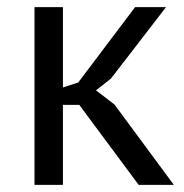

<svg xmlns="http://www.w3.org/2000/svg" viewBox="-20 -520 518 540"><path d="M203 -225H157V0H77V-500H157V-274L200 -288L360 -500H447L292 -299L250 -266L302 -226L469 0H370Z"/></svg>

Font: PT Sans
Style: Regular
Weight: 400
Version: Version 2.003W OFL; ttfautohint (v1.6)